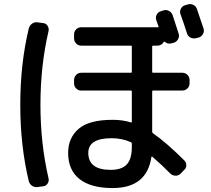

<svg xmlns="http://www.w3.org/2000/svg" viewBox="-20 -867 1040 948"><path d="M985.4 -724.6Q989.3 -711.9 981.9 -698.7Q974.6 -685.5 960.9 -681.6L948.2 -678.7Q933.6 -674.8 920.4 -681.6Q907.2 -688.5 903.3 -702.1Q886.7 -754.9 871.1 -796.9Q866.2 -810.5 873 -823.7Q879.9 -836.9 892.6 -840.8L906.2 -844.7Q919.9 -849.6 933.6 -843.3Q947.3 -836.9 952.1 -823.2Q980.5 -741.2 985.4 -724.6ZM531.2 -184.6Q416 -184.6 416 -112.3Q416 -28.3 526.4 -28.3Q581.1 -28.3 606 -55.2Q630.9 -82 630.9 -141.6V-157.2Q630.9 -163.1 626 -165Q582 -184.6 531.2 -184.6ZM536.1 61.5Q428.7 61.5 372.6 17.1Q316.4 -27.3 316.4 -112.3Q316.4 -185.5 367.7 -230.5Q418.9 -275.4 536.1 -275.4Q585.9 -275.4 626 -262.7Q627 -261.7 628.9 -262.7Q630.9 -263.7 630.9 -265.6V-415Q630.9 -419.9 626 -419.9H380.9Q366.2 -419.9 356 -430.2Q345.7 -440.4 345.7 -455.1V-471.7Q345.7 -486.3 356 -497.1Q366.2 -507.8 380.9 -507.8H626Q630.9 -507.8 630.9 -511.7V-637.7Q630.9 -641.6 626 -641.6H380.9Q366.2 -641.6 356 -652.3Q345.7 -663.1 345.7 -677.7V-697.3Q345.7 -711.9 356 -722.2Q366.2 -732.4 380.9 -732.4H757.8H759.8Q764.6 -732.4 762.7 -736.3Q760.7 -741.2 757.3 -751.5Q753.9 -761.7 752 -766.6Q747.1 -780.3 753.4 -793.9Q759.8 -807.6 774.4 -811.5L786.1 -815.4Q799.8 -820.3 813.5 -813.5Q827.1 -806.6 832 -793L862.3 -700.2Q866.2 -686.5 859.4 -673.8Q852.5 -661.1 838.9 -656.2L827.1 -653.3Q809.6 -647.5 793.9 -660.2Q790 -664.1 788.1 -659.2Q778.3 -642.6 757.8 -641.6H736.3Q731.4 -641.6 731.4 -637.7V-511.7Q731.4 -507.8 736.3 -507.8H879.9Q894.5 -507.8 905.3 -497.6Q916 -487.3 916 -471.7V-455.1Q916 -440.4 905.3 -430.2Q894.5 -419.9 879.9 -419.9H736.3Q731.4 -419.9 731.4 -415V-216.8Q731.4 -211.9 735.4 -209Q802.7 -162.1 888.7 -76.2Q899.4 -66.4 899.9 -51.8Q900.4 -37.1 888.7 -27.3L871.1 -8.8Q860.4 1 845.7 0.5Q831.1 0 820.3 -10.7Q780.3 -51.8 731.4 -93.8Q728.5 -95.7 727.5 -91.8Q705.1 61.5 536.1 61.5ZM165 56.6Q150.4 58.6 138.2 50.3Q126 42 122.1 27.3Q80.1 -147.5 80.1 -349.6Q80.1 -551.8 122.1 -726.6Q126 -741.2 138.2 -750Q150.4 -758.8 165 -756.8L193.4 -752.9Q207 -752 214.8 -739.7Q222.7 -727.5 219.7 -713.9Q179.7 -542 179.7 -350.1Q179.7 -158.2 219.7 13.7Q222.7 27.3 214.8 39.6Q207 51.8 193.4 52.7Z"/></svg>

Font: Rounded-L Mgen+ 1m medium
Style: Regular
Weight: 500
Designer: [Source Han Sans]
Ryoko NISHIZUKA  (kana & ideographs); Paul D. Hunt (Latin, Greek & Cyrillic); Wenlong ZHANG  (bopomofo
Version: Version 1.059.20150602